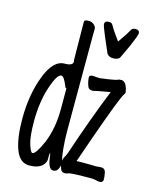

<svg xmlns="http://www.w3.org/2000/svg" viewBox="-113 -805 725 900"><g transform="rotate(15 250.0 -355.5)"><path d="M115 18Q70 18 49 -36.5Q28 -91 28 -186Q28 -302 63 -394Q98 -486 153 -486Q200 -486 191 -514Q191 -555 189 -699Q189 -709 211 -709Q226 -709 236.5 -699.5Q247 -690 247 -681Q247 -669 246.5 -643.5Q246 -618 246 -185Q246 -141 250 -100Q253 -65 259 -44Q261 -57 267 -66Q272 -74 276 -85Q338 -270 396 -413Q325 -401 313 -397Q294 -397 289 -409Q284 -421 281.5 -433.5Q279 -446 279 -454Q279 -465 297 -465Q310 -463 331 -463Q335 -463 371 -468.5Q407 -474 412.5 -477.5Q418 -481 432 -481Q453 -477 461 -445Q464 -434 464 -428Q464 -425 459 -418Q446 -403 366 -177Q344 -115 325 -59Q331 -60 356 -60Q407 -60 418 -59Q425 -59 444 -61Q463 -61 467 -42Q471 -23 471 -9Q471 7 451 7Q432 2 416 1Q316 1 303 6Q296 10 285 10Q269 10 264 -7L260 -21Q259 -15 255 -6Q248 12 230 12Q207 12 200 -41Q193 -94 193 -27Q181 18 115 18ZM115 -42Q131 -42 160 -107Q191 -180 191 -276V-376Q191 -377 188.5 -377Q186 -377 182 -387Q166 -428 153 -428Q132 -428 108 -354.5Q84 -281 84 -189Q84 -113 95.5 -77.5Q107 -42 115 -42ZM366 -569Q345 -569 335 -583Q319 -619 301 -662Q283 -705 283 -713Q283 -729 303 -729Q318 -729 322 -719Q334 -698 349.5 -676.5Q365 -655 368 -651Q370 -655 385.5 -676.5Q401 -698 412 -719Q418 -729 432 -729Q452 -729 452 -713Q452 -710 447 -694Q428 -644 405 -598L399 -585Q392 -569 366 -569Z"/></g></svg>

Font: LXGW WenKai Mono Lite
Style: Regular
Weight: 400
Monospace: yes
Designer: LXGW / Fontworks Inc.
Foundry: LXGW / Fontworks Inc.
Version: Version 1.520; June 14, 2025